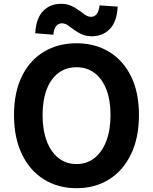

<svg xmlns="http://www.w3.org/2000/svg" viewBox="-20 -983 810 1017"><path d="M385.1 13.8Q287.4 13.8 212.7 -32.8Q138 -79.4 96.1 -166.4Q54.2 -253.3 54.2 -373.6Q54.2 -494 96.1 -579.1Q138 -664.2 212.7 -709Q287.4 -753.8 385.1 -753.8Q483.6 -753.8 557.9 -708.6Q632.2 -663.4 674.1 -578.7Q716 -494 716 -373.6Q716 -253.3 674.1 -166.4Q632.2 -79.4 557.9 -32.8Q483.6 13.8 385.1 13.8ZM385.1 -114Q440.2 -114 480.6 -146Q520.9 -178 543.2 -236.3Q565.4 -294.5 565.4 -373.6Q565.4 -452.6 543.2 -509.5Q520.9 -566.4 480.6 -596.6Q440.2 -626.8 385.1 -626.8Q330.1 -626.8 289.7 -596.6Q249.2 -566.4 227.4 -509.5Q205.5 -452.6 205.5 -373.6Q205.5 -294.5 227.4 -236.3Q249.2 -178 289.7 -146Q330.1 -114 385.1 -114ZM467.2 -790.9Q436.7 -790.9 413.5 -801.3Q390.2 -811.6 372.3 -825.2Q354.4 -838.8 339.1 -849.2Q323.9 -859.6 307.9 -859.6Q290.7 -859.6 278.1 -845.8Q265.6 -832.1 262.6 -799.1L166.7 -806.8Q171.1 -886.6 208.5 -924.7Q245.9 -962.8 302.4 -962.8Q333.6 -962.8 356.8 -952.4Q380 -942 397.9 -928.3Q415.8 -914.6 431.3 -904.2Q446.9 -893.9 462.3 -893.9Q479.7 -893.9 491.5 -907.7Q503.3 -921.6 507.6 -954.6L603.4 -947.9Q599.1 -867.1 561.3 -829Q523.4 -790.9 467.2 -790.9Z"/></svg>

Font: Noto Sans TC Thin
Style: Regular
Weight: 100
Designer: Ryoko NISHIZUKA 西塚涼子 (kana, bopomofo & ideographs); Paul D. Hunt (Latin, Greek & Cyrillic); Sandoll Communications 산돌커뮤니
Foundry: Adobe
Version: Version 2.004-H2;hotconv 1.0.118;makeotfexe 2.5.65603